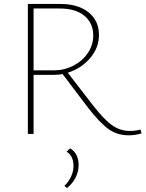

<svg xmlns="http://www.w3.org/2000/svg" viewBox="-20 -678 737 972"><path d="M697 -3Q665 7 631 7Q574 7 529.5 -24.5Q485 -56 424 -135L297 -303Q277 -299 251 -299H150V0H121V-658H284Q376 -658 428.5 -615.5Q481 -573 481 -501Q481 -436 436 -383.5Q391 -331 323 -310L449 -147Q506 -73 547.5 -44Q589 -15 637 -15Q665 -15 691 -22ZM254 -322Q306 -322 351.5 -345.5Q397 -369 424.5 -409.5Q452 -450 452 -498Q452 -561 407.5 -598Q363 -635 282 -635H150V-322ZM306 263Q327 243 339.5 216.5Q352 190 352 163Q352 110 317 90L335 73Q378 99 378 158Q378 191 362.5 221.5Q347 252 319 274Z"/></svg>

Font: Ysabeau Extralight
Style: Regular
Weight: 200
Designer: Christian Thalmann (Catharsis Fonts)
Version: Version 0.003